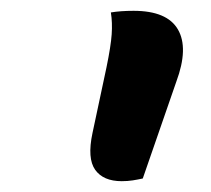

<svg xmlns="http://www.w3.org/2000/svg" viewBox="-20 -774 390 355"><path d="M244 -444Q235 -442 225.5 -440.5Q216 -439 205 -439Q171 -439 156 -460Q141 -481 151 -528L177 -650Q185 -689 186.5 -710.5Q188 -732 185 -751Q203 -754 227 -754Q289 -754 309 -719.5Q329 -685 306 -623Z"/></svg>

Font: Recursive Sn Csl St SmB
Style: Italic
Weight: 600
Italic angle: -15°
Version: Version 1.079;hotconv 1.0.112;makeotfexe 2.5.65598; ttfautoh